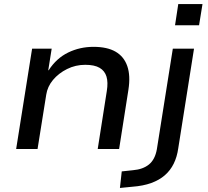

<svg xmlns="http://www.w3.org/2000/svg" viewBox="-20 -738 1029 951"><path d="M60 0 139 -497H236L219 -390H221Q260 -450 318 -478Q376 -506 443 -506Q511 -506 552.5 -482Q594 -458 610.5 -410.5Q627 -363 616 -293L570 0H464L509 -287Q516 -330 507.5 -358.5Q499 -387 473.5 -402Q448 -417 402 -417Q354 -417 312 -396Q270 -375 242.5 -342Q215 -309 209 -269L166 0ZM847 -613 863 -718H983L966 -613ZM574 193 583 111 639 105Q688 101 718 76.5Q748 52 757 1L836 -497H941L863 -4Q857 39 840.5 72.5Q824 106 796.5 130Q769 154 729 168.5Q689 183 635 187Z"/></svg>

Font: Nunito Sans 7pt SemiExpanded Medium
Style: Italic
Weight: 500
Width: 6
Italic angle: -9°
Designer: Vernon Adams
Foundry: Vernon Adams
Version: Version 3.101;gftools[0.9.27]